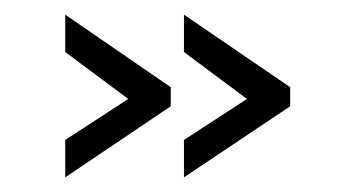

<svg xmlns="http://www.w3.org/2000/svg" viewBox="-20 -363 476 262"><path d="M213 -244 69 -343V-292L155 -228L69 -172V-121L213 -218ZM376 -244 231 -343V-292L317 -228L231 -172V-121L376 -218Z"/></svg>

Font: linja pona
Style: Regular
Weight: 400
Foundry: jan Same & David A Roberts
Version: Version 4.9